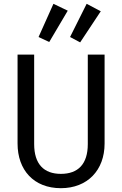

<svg xmlns="http://www.w3.org/2000/svg" viewBox="-20 -975 640 1006"><path d="M182 -781 238 -755 335 -919 260 -955ZM347 -781 400 -753 508 -916 434 -955ZM528 -689H440V-220C440 -115 389 -64 299 -64C210 -64 159 -115 159 -220V-689H72V-223C72 -84 157 11 299 11C438 11 528 -83 528 -223Z"/></svg>

Font: FiraMono Nerd Font
Style: Regular
Weight: 400
Designer: Carrois Corporate & Edenspiekermann AG
Foundry: Carrois Corporate GbR & Edenspiekermann AG
Version: Version 003.206;Nerd Fonts 3.3.0